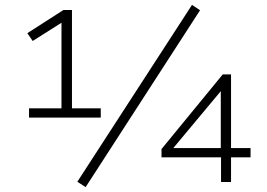

<svg xmlns="http://www.w3.org/2000/svg" viewBox="-20 -746 1093 787"><path d="M99 -264V-302H232V-670L256 -668L114 -578L92 -610L240 -705H275V-302H393V-264ZM331 21 297 -1 767 -726 800 -704ZM886 0V-101H642V-135L893 -441H927V-139H1007V-101H927V0ZM885 -139V-382H893L677 -123V-139Z"/></svg>

Font: Nunito Sans 10pt SemiExpanded ExtraLight
Style: Regular
Weight: 250
Width: 6
Designer: Vernon Adams
Foundry: Vernon Adams
Version: Version 3.101;gftools[0.9.27]